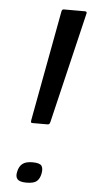

<svg xmlns="http://www.w3.org/2000/svg" viewBox="-51 -705 359 747"><g transform="rotate(5 128.5 -331.0)"><path d="M85 -222Q80 -222 79 -224Q78 -226 79 -233L159 -664Q160 -669 162 -671Q164 -673 169 -673H250Q259 -673 257 -665L154 -233Q152 -226 150 -224Q148 -222 141 -222ZM137 -29Q133 -9 121.5 1Q110 11 81 11Q55 11 46 1Q37 -9 42 -29Q46 -49 59 -59.5Q72 -70 98 -70Q127 -70 134 -59.5Q141 -49 137 -29Z"/></g></svg>

Font: Glory Thin Medium
Style: Italic
Weight: 500
Italic angle: -12°
Version: Version 1.011